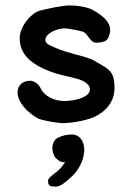

<svg xmlns="http://www.w3.org/2000/svg" viewBox="-20 -452 485 711"><path d="M333 -225C318 -235 282 -245 261 -250C230 -259 207 -265 183 -276C167 -283 148 -289 148 -304C148 -329 192 -347 220 -347C231 -347 277 -338 286 -335C306 -329 312 -294 336 -294C346 -294 358 -295 371 -301C380 -305 388 -326 388 -340C388 -373 357 -396 327 -413C306 -427 261 -432 236 -432C217 -432 143 -419 118 -409C85 -393 53 -348 53 -311C53 -251 95 -220 138 -199C170 -184 199 -176 218 -172C241 -166 278 -160 296 -147C301 -143 313 -135 313 -121C313 -92 258 -78 218 -78C186 -78 144 -92 128 -130C123 -139 107 -153 92 -153C65 -153 45 -137 45 -110C45 -72 84 -34 121 -13C135 -7 188 4 216 4C237 4 293 -3 329 -19C371 -38 404 -75 404 -125C404 -191 383 -195 333 -225ZM221 149C213 161 206 170 196 179C184 190 158 206 158 216C158 236 163 239 188 239C204 239 225 221 243 204C266 185 292 144 292 103C292 72 276 46 246 46C230 46 210 50 197 57C182 62 174 79 174 96C174 128 193 140 202 145C208 149 221 149 221 149Z"/></svg>

Font: Itim
Style: Regular
Weight: 400
Designer: CadsonDemak Team
Foundry: Pablo Impallari
Version: Version 1.002;PS 001.002;hotconv 1.0.88;makeotf.lib2.5.64775